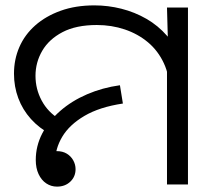

<svg xmlns="http://www.w3.org/2000/svg" viewBox="-20 -686 781 714"><path d="M170 -186Q126 -209 95 -243.5Q64 -278 48 -321Q32 -364 32 -412Q32 -465 52 -511Q72 -557 111 -591.5Q150 -626 205.5 -646Q261 -666 331 -666Q382 -666 431.5 -653.5Q481 -641 524.5 -616Q568 -591 601.5 -552.5Q635 -514 654 -463Q673 -412 673 -347L611 -344Q611 -404 589.5 -450.5Q568 -497 530.5 -528.5Q493 -560 444 -576.5Q395 -593 340 -593Q263 -593 212.5 -566.5Q162 -540 137 -497Q112 -454 112 -404Q112 -355 135 -312Q158 -269 201 -243L170 -186ZM601 -471 605 -511 601 -658H679V0H601ZM192 8Q170 8 152 -4Q134 -16 123.5 -38.5Q113 -61 113 -91Q113 -143 137 -189.5Q161 -236 204 -273.5Q247 -311 304 -335.5Q361 -360 426 -369L437 -301Q350 -288 294 -255Q238 -222 211.5 -177.5Q185 -133 185 -84Q185 -70 191.5 -56Q198 -42 206 -30L127 -64Q127 -93 145.5 -108.5Q164 -124 191 -124Q213 -124 228.5 -114.5Q244 -105 252.5 -89.5Q261 -74 261 -57Q261 -29 241.5 -10.5Q222 8 192 8Z"/></svg>

Font: loriya85
Style: Book
Weight: 400
Designer: Jelle Bosma - Monotype Design Team
Foundry: Monotype Imaging Inc.
Version: Version 2.003